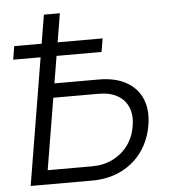

<svg xmlns="http://www.w3.org/2000/svg" viewBox="-52 -776 736 824"><g transform="rotate(-5 316.0 -364.0)"><path d="M167 -429.7H377.4Q448.7 -429.7 496.1 -403.1Q543.5 -376.5 563.5 -328.6Q583.5 -280.8 573.2 -217.8Q562.5 -152.3 527.3 -103.3Q492.2 -54.2 437 -27.1Q381.8 0 310.5 0H46.9L167.5 -727.5H236.3L125.5 -61H315.9Q366.2 -61 406 -80.6Q445.8 -100.1 471.7 -135.3Q497.6 -170.4 505.4 -217.3Q513.2 -262.7 499.8 -296.6Q486.3 -330.6 453.9 -349.6Q421.4 -368.7 371.1 -368.7H157.2ZM19.5 -546.4 28.8 -604H409.7L399.9 -546.4Z"/></g></svg>

Font: Inter 18pt Light
Style: Italic
Weight: 300
Italic angle: -9.3988°
Designer: Rasmus Andersson
Foundry: rsms
Version: Version 4.001;git-66647c0bb